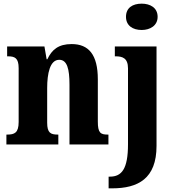

<svg xmlns="http://www.w3.org/2000/svg" viewBox="-20 -790 954 1050"><path d="M755 -626C801 -626 842 -650 842 -698C842 -748 801 -770 755 -770C706 -770 669 -748 669 -698C669 -650 706 -626 755 -626ZM15 0H299V-54H296C257 -54 238 -63 238 -119V-308C238 -388 253 -463 304 -463C347 -463 360 -413 360 -327V0H573V-54H569C530 -54 515 -63 515 -125V-356C515 -491 465 -549 372 -549C300 -549 264 -519 239 -466H235L223 -536H19V-482H23C61 -482 82 -473 82 -417V-123C82 -63 59 -54 19 -54H15ZM574 240H593C735 240 836 187 836 8V-536H608V-482H612C649 -482 680 -473 680 -416V-1C680 135 645 176 581 176H574Z"/></svg>

Font: Noto Serif Condensed ExtraBold
Style: Regular
Weight: 800
Width: 3
Designer: Monotype Design Team
Foundry: Monotype Imaging Inc.
Version: Version 2.013